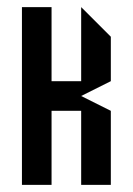

<svg xmlns="http://www.w3.org/2000/svg" viewBox="-20 -520 373 540"><path d="M125 0H41.7V-500H125V-291.7H208.3V-500L291.7 -416.7V-291.7L208.3 -250L291.7 -208.3V0H208.3V-208.3H125Z"/></svg>

Font: Yulong
Style: Regular
Weight: 400
Designer: GGBotNet
Foundry: f0n7.com
Version: 1.00